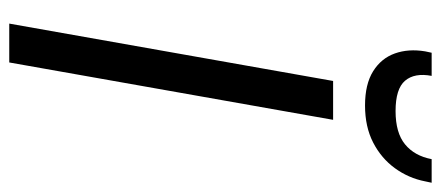

<svg xmlns="http://www.w3.org/2000/svg" viewBox="-289 -664 953 415"><g transform="rotate(90 187.5 -456.5)"><path d="M31 0 155 -700H239L115 0ZM208 -769Q162 -769 134 -786.5Q106 -804 95.5 -833.5Q85 -863 91 -899L94 -913H144Q137 -876 154.5 -855.5Q172 -835 220 -835Q267 -835 292 -855.5Q317 -876 324 -913H375L372 -899Q365 -863 343.5 -833.5Q322 -804 288 -786.5Q254 -769 208 -769Z"/></g></svg>

Font: DM Sans 10pt
Style: Italic
Weight: 400
Italic angle: -10°
Version: Version 4.004;gftools[0.9.30]